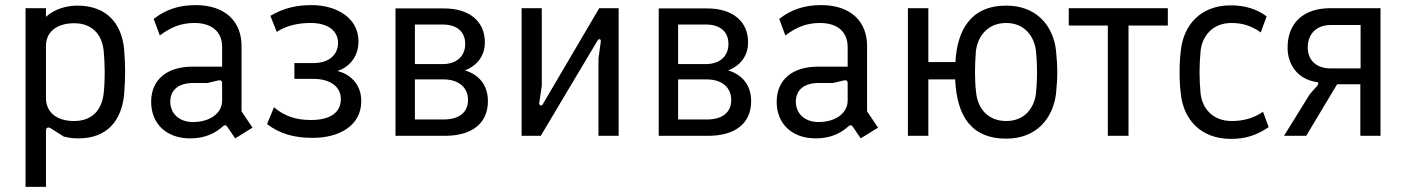

<svg xmlns="http://www.w3.org/2000/svg" viewBox="-20 -532 5507 752"><path d="M80 200H160V-21C160 -31 168 -36 178 -30L230 3C245 6 257 10 287 10C400 10 456 -60 466 -161C469 -195 470 -223 470 -251C470 -279 469 -306 466 -340C456 -443 395 -510 283 -510C232 -510 186 -491 160 -466V-500H80ZM270 -58C200 -58 160 -94 160 -148V-352C160 -406 201 -441 271 -441C341 -441 380 -396 386 -333C391 -280 392 -220 386 -166C380 -111 349 -58 270 -58Z M870 -36 901 10 969 -32 926 -96V-353C926 -444 866 -512 746 -512C683 -512 631 -496 582 -458L606 -393C648 -425 689 -442 741 -442C815 -442 850 -403 850 -348V-271H734C635 -271 572 -221 572 -133C572 -48 631 10 725 10C786 10 825 -12 854 -38C860 -43 865 -43 870 -36ZM736 -54C682 -54 647 -87 647 -134C647 -181 681 -207 737 -207H793L835 -217C845 -219 850 -215 850 -207V-138C850 -87 800 -54 736 -54Z M1205 8C1306 8 1395 -38 1395 -136C1395 -207 1346 -243 1302 -254C1342 -267 1384 -304 1384 -370C1384 -465 1294 -512 1201 -512C1139 -512 1091 -500 1039 -470L1064 -407C1103 -433 1151 -442 1197 -442C1266 -442 1304 -410 1304 -364C1304 -318 1269 -285 1208 -285H1133V-223H1208C1274 -223 1315 -192 1315 -144C1315 -93 1276 -62 1198 -62C1139 -62 1094 -77 1053 -112L1026 -46C1077 -7 1134 8 1205 8Z M1529 0H1722C1829 0 1891 -49 1891 -136C1891 -200 1854 -241 1801 -256C1848 -275 1879 -312 1879 -366C1879 -449 1818 -499 1719 -499H1529ZM1717 -64H1605V-221H1717C1778 -221 1813 -188 1813 -141C1813 -91 1778 -64 1717 -64ZM1713 -281H1605V-436H1713C1771 -436 1802 -407 1802 -360C1802 -312 1769 -281 1713 -281Z M2023 0H2098L2319 -371C2326 -384 2335 -379 2333 -368L2324 -303V0H2403V-500H2327L2106 -124C2100 -114 2091 -120 2092 -129L2102 -196V-500H2023Z M2560 0H2753C2860 0 2922 -49 2922 -136C2922 -200 2885 -241 2832 -256C2879 -275 2910 -312 2910 -366C2910 -449 2849 -499 2750 -499H2560ZM2748 -64H2636V-221H2748C2809 -221 2844 -188 2844 -141C2844 -91 2809 -64 2748 -64ZM2744 -281H2636V-436H2744C2802 -436 2833 -407 2833 -360C2833 -312 2800 -281 2744 -281Z M3320 -36 3351 10 3419 -32 3376 -96V-353C3376 -444 3316 -512 3196 -512C3133 -512 3081 -496 3032 -458L3056 -393C3098 -425 3139 -442 3191 -442C3265 -442 3300 -403 3300 -348V-271H3184C3085 -271 3022 -221 3022 -133C3022 -48 3081 10 3175 10C3236 10 3275 -12 3304 -38C3310 -43 3315 -43 3320 -36ZM3186 -54C3132 -54 3097 -87 3097 -134C3097 -181 3131 -207 3187 -207H3243L3285 -217C3295 -219 3300 -215 3300 -207V-138C3300 -87 3250 -54 3186 -54Z M3536 0H3616V-221H3721C3728 -72 3788 11 3921 11C4037 11 4103 -65 4116 -164C4119 -195 4121 -222 4121 -249C4121 -276 4119 -304 4116 -335C4104 -435 4037 -510 3921 -510C3782 -510 3729 -414 3722 -289H3616V-500H3536ZM3921 -58C3848 -58 3809 -109 3803 -170C3797 -223 3798 -274 3802 -329C3808 -389 3848 -442 3921 -442C3993 -442 4032 -389 4038 -329C4043 -273 4043 -223 4038 -170C4032 -109 3993 -58 3921 -58Z M4319 0H4400V-432H4554V-500H4166V-432H4319Z M4801 12C4860 12 4903 -3 4949 -34L4927 -94C4889 -69 4850 -58 4804 -58C4729 -58 4687 -109 4682 -169C4677 -224 4677 -274 4682 -329C4687 -390 4729 -442 4803 -442C4850 -442 4884 -429 4918 -405L4941 -468C4902 -496 4859 -511 4800 -511C4683 -511 4616 -435 4605 -335C4601 -304 4600 -276 4600 -249C4600 -222 4601 -195 4605 -163C4616 -64 4683 12 4801 12Z M5009 0H5096L5217 -202H5308V0H5387V-500H5191C5086 -500 5023 -443 5023 -345C5023 -280 5062 -222 5135 -211C5144 -211 5146 -205 5139 -196L5110 -163ZM5192 -264C5138 -264 5102 -294 5102 -346C5102 -401 5138 -434 5192 -434H5309V-264Z"/></svg>

Font: Finlandica
Style: Regular
Weight: 400
Designer: Niklas Ekholm, Juho Hiilivirta, Jaakko Suomalainen
Foundry: Helsinki Type Studio
Version: Version 2.000;Glyphs 3.2 (3202)